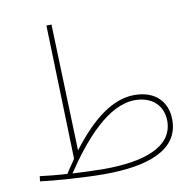

<svg xmlns="http://www.w3.org/2000/svg" viewBox="-81 -796 907 892"><g transform="rotate(-10 373.0 -350.5)"><path d="M340 13C548 13 695 -39 695 -181C695 -263 643 -325 541 -325C439 -325 340 -250 239 -117L219 -714H195L214 -82C200 -62 186 -40 171 -18C121 -21 74 -26 43 -30L40 -6C99 2 244 13 340 13ZM539 -301C623 -301 671 -250 671 -180C671 -55 526 -11 344 -11C303 -11 248 -13 195 -16C291 -160 413 -301 539 -301Z"/></g></svg>

Font: Noto Sans Arabic SemCond Thin
Style: Regular
Weight: 100
Width: 4
Designer: Monotype Design Team, Nadine Chahine, Nizar Qandah and Khaled Hosny
Foundry: Monotype Imaging Inc.
Version: Version 2.012